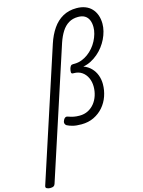

<svg xmlns="http://www.w3.org/2000/svg" viewBox="-316 -1115 1285 1728"><g transform="rotate(-15 326.5 -251.5)"><path d="M-72 500Q-88 500 -102.5 493Q-117 486 -110 467L287 -749Q312 -826 351.5 -883.5Q391 -941 446.5 -972Q502 -1003 574 -1003Q619 -1003 654.5 -989.5Q690 -976 714.5 -950Q739 -924 752 -888Q765 -852 765 -807Q765 -774 756 -738.5Q747 -703 730.5 -669Q714 -635 690.5 -604Q667 -573 637 -547.5Q607 -522 572.5 -504Q538 -486 499 -479Q541 -464 570 -434Q599 -404 613.5 -365Q628 -326 628 -282Q628 -224 609 -169.5Q590 -115 553.5 -73Q517 -31 465.5 -6Q414 19 349 19Q300 19 269 11Q238 3 217 -8Q204 -16 201 -30Q198 -44 208 -62Q216 -76 225.5 -80.5Q235 -85 245 -81Q276 -70 299.5 -65.5Q323 -61 353 -61Q397 -61 432 -79Q467 -97 491.5 -127.5Q516 -158 529 -198Q542 -238 542 -281Q542 -326 525 -363Q508 -400 476.5 -422Q445 -444 400 -444H394Q377 -444 377 -460Q377 -476 382 -493Q386 -506 393 -515Q400 -524 414 -524H427Q463 -524 495 -536Q527 -548 555 -568.5Q583 -589 606 -616Q629 -643 645 -674Q661 -705 670 -737Q679 -769 679 -799Q679 -837 667 -865Q655 -893 630.5 -908Q606 -923 567 -923Q517 -923 479.5 -900Q442 -877 415.5 -835Q389 -793 370 -737L-25 474Q-29 487 -39 493.5Q-49 500 -72 500Z"/></g></svg>

Font: Playwrite SK
Style: Regular
Weight: 400
Designer: Veronika Burian, José Scaglione
Foundry: TypeTogether
Version: Version 1.002